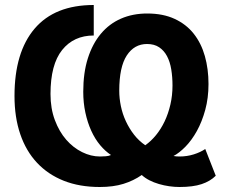

<svg xmlns="http://www.w3.org/2000/svg" viewBox="-20 -734 916 768"><path d="M355 -592Q275 -592 228.5 -534Q182 -476 182 -358Q182 -300 199.5 -253.5Q217 -207 245 -175Q273 -143 308.5 -125.5Q344 -108 380 -108Q391 -108 403.5 -109Q416 -110 424 -114Q401 -129 380.5 -153.5Q360 -178 345 -211Q330 -244 321.5 -283.5Q313 -323 313 -367Q313 -443 331.5 -501Q350 -559 383.5 -599Q417 -639 464 -659.5Q511 -680 569 -680Q632 -680 678.5 -658.5Q725 -637 755 -599Q785 -561 799.5 -509.5Q814 -458 814 -398Q814 -342 801 -294.5Q788 -247 767.5 -210Q747 -173 722 -147.5Q697 -122 674 -110Q679 -109 685.5 -108.5Q692 -108 698 -108Q728 -108 755 -116.5Q782 -125 801 -138L843 -31Q821 -9 786.5 2.5Q752 14 698 14Q678 14 657 11Q636 8 615.5 2Q595 -4 577.5 -13Q560 -22 547 -34Q514 -11 473.5 1.5Q433 14 379 14Q298 14 235 -11Q172 -36 128 -83Q84 -130 61 -197.5Q38 -265 38 -350Q38 -525 118.5 -619.5Q199 -714 355 -714ZM457 -371Q457 -341 463.5 -309.5Q470 -278 483.5 -249Q497 -220 516 -195.5Q535 -171 561 -153Q584 -169 604 -193.5Q624 -218 638.5 -248.5Q653 -279 661.5 -315.5Q670 -352 670 -392Q670 -426 665 -456.5Q660 -487 648 -509.5Q636 -532 616.5 -545Q597 -558 568 -558Q517 -558 487 -512Q457 -466 457 -371Z"/></svg>

Font: PT Sans
Style: Bold
Weight: 700
Version: Version 2.003W OFL; ttfautohint (v1.6)